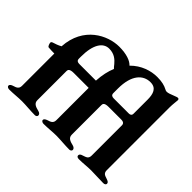

<svg xmlns="http://www.w3.org/2000/svg" viewBox="-146 -950 1198 1198"><g transform="rotate(45 452.5 -351.5)"><path d="M30 -357C51 -355 69 -355 82 -355V-70C82 -43 64 -37 44 -31C32 -27 21 -22 21 -11C21 -2 32 3 41 3C81 3 115 -2 150 -2C185 -2 228 3 268 3C277 3 285 -3 285 -11C285 -21 277 -28 265 -31C235 -38 213 -47 213 -74V-332C213 -342 217 -355 253 -355H385V-70C385 -43 367 -37 347 -31C336 -27 324 -22 324 -11C324 -2 336 3 344 3C384 3 418 -2 453 -2C488 -2 532 3 572 3C580 3 589 -3 589 -11C589 -21 580 -28 569 -31C539 -38 517 -46 517 -74V-335C517 -346 520 -359 557 -359H669C692 -359 697 -347 697 -337V-70C697 -41 679 -38 659 -31C644 -27 636 -21 636 -11C636 -2 644 3 656 3C696 3 725 -2 760 -2C795 -2 829 1 869 1C881 1 889 -4 889 -13C889 -23 881 -28 866 -33C846 -40 828 -43 828 -72V-624C828 -656 833 -683 833 -693C833 -699 831 -705 823 -705C819 -705 815 -704 810 -702L767 -686C760 -684 754 -682 747 -682C742 -682 736 -683 730 -687C708 -699 680 -706 640 -706C585 -706 519 -686 467 -633C447 -656 402 -672 339 -672C237 -672 93 -601 82 -419C63 -408 44 -402 25 -396C20 -394 16 -391 16 -386C16 -376 23 -358 30 -357ZM517 -481C517 -603 570 -653 633 -653C685 -653 697 -613 697 -563V-439C697 -423 686 -419 675 -419H542C529 -419 517 -423 517 -441ZM303 -619C350 -619 375 -594 393 -573C400 -564 407 -555 413 -550C398 -514 388 -471 385 -419H238C225 -419 213 -423 213 -441V-458C213 -567 250 -619 303 -619Z"/></g></svg>

Font: EB Garamond
Style: Bold
Weight: 700
Designer: Georg Duffner and Octavio Pardo
Foundry: Georg Duffner
Version: Version 1.000;PS 001.000;hotconv 1.0.88;makeotf.lib2.5.64775